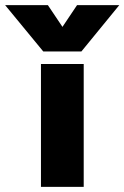

<svg xmlns="http://www.w3.org/2000/svg" viewBox="-129 -730 486 750"><path d="M-109 -710H58L115 -625L172 -710H337L189 -529H40ZM31 -480H198V0H31Z"/></svg>

Font: Readiness
Style: Bold
Weight: 700
Designer: Katatrad Team
Foundry: CadsonDemak
Version: Version 1.00;January 16, 2020;FontCreator 12.0.0.2550 64-bit